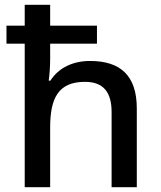

<svg xmlns="http://www.w3.org/2000/svg" viewBox="-20 -780 670 800"><path d="M189 -760H83V-673H7V-598H83V0H189V-249C189 -371 223 -439 334 -439C410 -439 445 -397 445 -313V0H550V-328C550 -466 481 -526 355 -526C286 -526 225 -499 190 -444H183C186 -465 189 -500 189 -534V-598H384V-673H189Z"/></svg>

Font: Noto Sans Bassa Vah Medium
Style: Regular
Weight: 500
Designer: Monotype Design Team
Foundry: Monotype Imaging Inc.
Version: Version 2.002